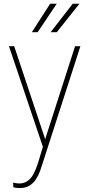

<svg xmlns="http://www.w3.org/2000/svg" viewBox="-20 -770 463 1004"><path d="M218.8 -50.3 372.6 -528.3H400.4L201.7 87.4Q196.8 104 189 125.5Q181.2 147 168.2 167Q155.3 187 134.8 200.2Q114.3 213.4 83.5 213.4Q76.2 213.4 65.4 212.2Q54.7 210.9 49.8 209L48.8 185.1Q54.7 186.5 64.9 188Q75.2 189.5 78.6 189.5Q106.4 189.5 125 175.8Q143.6 162.1 156 138.2Q168.5 114.3 178.2 84ZM54.2 -528.3 220.7 -28.8 228.5 -4.4 208.5 10.3 26.9 -528.3ZM244.6 -601.6 360.4 -750.5H395.5L276.9 -601.6ZM146.5 -601.6 242.2 -750.5H276.9L176.8 -601.6Z"/></svg>

Font: Roboto Condensed Thin
Style: Regular
Weight: 250
Width: 3
Designer: Christian Robertson
Foundry: Google
Version: Version 3.009; 2024